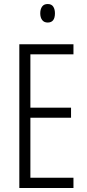

<svg xmlns="http://www.w3.org/2000/svg" viewBox="-20 -934 432 954"><path d="M345 0H76V-714H345V-664H131V-399H333V-349H131V-51H345ZM217 -914Q236 -914 244.5 -901Q253 -888 253 -868Q253 -822 217 -822Q199 -822 189.5 -834.5Q180 -847 180 -868Q180 -888 189 -901Q198 -914 217 -914Z"/></svg>

Font: Noto Sans Telugu ExtraCondensed Light
Style: Regular
Weight: 300
Width: 2
Designer: Jelle Bosma - Monotype Design Team
Foundry: Monotype Imaging Inc.
Version: Version 2.005; ttfautohint (v1.8.4.7-5d5b)